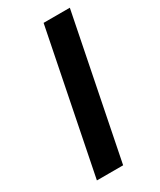

<svg xmlns="http://www.w3.org/2000/svg" viewBox="-180 -762 688 824"><g transform="rotate(-30 163.5 -350.0)"><path d="M45 0 185 -700H315L175 0Z"/></g></svg>

Font: Montserrat SemiBold
Style: Italic
Weight: 600
Italic angle: -11.3°
Designer: Julieta Ulanovsky
Foundry: Julieta Ulanovsky
Version: Version 9.000; ttfautohint (v1.8.4.7-5d5b)